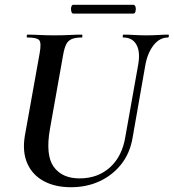

<svg xmlns="http://www.w3.org/2000/svg" viewBox="-20 -770 727 804"><path d="M559 -501Q568 -554 551 -583.5Q534 -613 496 -613Q493 -613 494 -619Q495 -625 496 -625Q519 -625 542.5 -623.5Q566 -622 594 -622Q619 -622 642.5 -623.5Q666 -625 684 -625Q688 -625 687 -619Q686 -613 684 -613Q648 -613 622.5 -580Q597 -547 588 -494L535 -192Q524 -128 487.5 -82Q451 -36 397 -11Q343 14 277 14Q210 14 162.5 -12Q115 -38 94 -86.5Q73 -135 84 -201L146 -547Q154 -591 144 -602Q134 -613 95 -613Q91 -613 92 -619Q93 -625 94 -625Q118 -625 147 -623.5Q176 -622 207 -622Q242 -622 271.5 -623.5Q301 -625 323 -625Q325 -625 325 -619Q325 -613 323 -613Q295 -613 279.5 -606Q264 -599 256.5 -583Q249 -567 244 -538L189 -229Q170 -120 205 -71.5Q240 -23 313 -23Q390 -23 441 -69.5Q492 -116 505 -198ZM287 -713Q281 -713 278.5 -722.5Q276 -732 278.5 -741Q281 -750 287 -750H538Q545 -750 547.5 -741Q550 -732 547.5 -722.5Q545 -713 538 -713Z"/></svg>

Font: Cormorant Light
Style: Bold Italic
Weight: 700
Italic angle: -10°
Version: Version 4.000